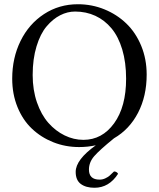

<svg xmlns="http://www.w3.org/2000/svg" viewBox="-20 -678 742 898"><path d="M532.2 134.8Q490.2 200.2 421.9 200.2Q381.8 200.2 357.9 182.4Q334 164.6 334 126Q334 68.8 428.2 1.5Q390.6 9.8 350.1 9.8Q285.6 9.8 228.8 -12.9Q171.9 -35.6 129.2 -76.2Q86.4 -116.7 61.8 -177.2Q37.1 -237.8 37.1 -310.1Q37.1 -407.2 76.2 -486.6Q115.2 -565.9 185.8 -612.1Q256.3 -658.2 344.2 -658.2Q409.7 -658.2 468.3 -634.3Q526.9 -610.4 570.8 -568.1Q614.7 -525.9 640.4 -463.9Q666 -401.9 666 -329.1Q666 -228.5 625.7 -150.6Q585.4 -72.8 513.2 -31.2Q444.8 24.4 420.4 52.7Q396 81.1 396 115.2Q396 162.1 445.8 162.1Q459.5 162.1 471.7 156.5Q483.9 150.9 491.7 144.3Q499.5 137.7 513.2 124Q525.9 124 532.2 134.8ZM331.1 -624Q295.4 -624 261.5 -606.7Q227.5 -589.4 198.2 -554.9Q168.9 -520.5 150.9 -461.4Q132.8 -402.3 132.8 -327.1Q132.8 -257.3 152.8 -199.2Q172.9 -141.1 206.3 -103.3Q239.7 -65.4 282.2 -44.7Q324.7 -23.9 370.1 -23.9Q457.5 -23.9 513.7 -101.3Q569.8 -178.7 569.8 -310.1Q569.8 -386.2 551.8 -446.5Q533.7 -506.8 501.5 -545.4Q469.2 -584 426 -604Q382.8 -624 331.1 -624Z"/></svg>

Font: Linux Libertine G
Style: Regular
Weight: 400
Designer: Philipp H. Poll
Foundry: Philipp H. Poll
Version: Version 4.7.5